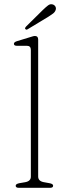

<svg xmlns="http://www.w3.org/2000/svg" viewBox="-20 -898 315 918"><path d="M162.5 -709V-54Q162.5 -32 189.5 -27L217 -22Q234 -19 234 -10Q234 0 219 0H70Q55 0 55 -10Q55 -18.5 72 -22L101 -27Q127.5 -32 127.5 -53.5V-659Q127.5 -679 109 -679H61Q46.5 -679 46.5 -688.5Q46.5 -696.5 60.5 -701L119.5 -719Q128 -721.5 135.2 -723.8Q142.5 -726 147 -726Q162.5 -726 162.5 -709ZM184 -849.5Q199.5 -864.5 210.2 -872.5Q221 -880.5 233 -876.5Q242 -873 245.5 -865.5Q249 -858 246 -850Q243 -840.5 233.5 -833.2Q224 -826 212 -818.5L112 -758Q105.5 -754 101.5 -759Q98.5 -761.5 100.2 -764.8Q102 -768 104.5 -771Z"/></svg>

Font: Fraunces 9pt S050 Thin
Style: Regular
Weight: 100
Version: Version 1.000; ttfautohint (v1.8.3)